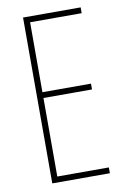

<svg xmlns="http://www.w3.org/2000/svg" viewBox="-82 -764 535 814"><g transform="rotate(-10 185.0 -357.0)"><path d="M76 0V-714H324V-689H102V-388H311V-363H102V-25H324V0Z"/></g></svg>

Font: Noto Sans Display Thin Cond
Style: Regular
Weight: 250
Width: 3
Designer: Monotype Design team
Foundry: Monotype Imaging Inc.
Version: Version 1.000